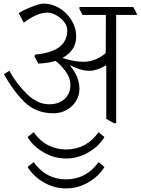

<svg xmlns="http://www.w3.org/2000/svg" viewBox="-20 -673 781 1066"><path d="M2 0ZM741 -590H625V11H613L570 -13V-310H568Q518 -280 478 -280Q451 -280 428 -287Q405 -294 390.5 -301Q376 -308 371 -310L369 -309Q421 -246 421 -179Q421 -143 402 -112Q383 -81 350 -62.5Q317 -44 277 -44Q178 -44 114 -108.5Q50 -173 2 -261L32 -280Q71 -208 129.5 -151Q188 -94 253 -94Q306 -94 338.5 -123.5Q371 -153 371 -202Q371 -238 347 -273Q323 -308 288 -335Q248 -322 193 -320L171 -360L175 -370Q260 -378 304 -408Q356 -444 353 -510Q352 -532 334.5 -553.5Q317 -575 291.5 -589Q266 -603 244 -603Q186 -603 112 -547L84 -600Q110 -617 155.5 -635Q201 -653 223 -653Q268 -653 309.5 -628Q351 -603 377 -561Q403 -519 403 -471Q403 -392 326 -351Q391 -330 443 -330Q510 -330 567 -378L568 -590H438L421 -624V-634H720L738 -601ZM527 61 560 88Q529 139 471 173Q413 207 347 207Q280 207 222 173Q164 139 133 88L167 61Q234 156 347 157Q460 156 527 61ZM527 227 560 254Q529 305 471 339Q413 373 347 373Q280 373 222 339Q164 305 133 254L167 227Q234 322 347 323Q460 322 527 227Z"/></svg>

Font: Martel UltraLight
Style: Regular
Weight: 250
Designer: Dan Reynolds
Foundry: Dan Reynolds
Version: Version 1.001; ttfautohint (v1.1) -l 5 -r 5 -G 72 -x 0 -D la